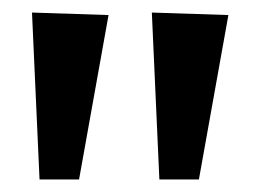

<svg xmlns="http://www.w3.org/2000/svg" viewBox="-20 -770 438 306"><path d="M234 -484 222 -750 344 -746 297 -484ZM43 -484 31 -750 153 -746 106 -484Z"/></svg>

Font: Arsenal SC
Style: Bold
Weight: 700
Designer: Andrij Shevchenko
Foundry: Stairsfor
Version: Version 2.001; ttfautohint (v1.8.4.7-5d5b)